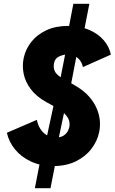

<svg xmlns="http://www.w3.org/2000/svg" viewBox="-20 -864 602 1008"><path d="M259.8 7.8Q193.8 7.8 142.6 -16.1Q91.3 -40 58.8 -79.8Q26.4 -119.6 16.1 -167L173.8 -234.9Q177.2 -212.4 189.7 -190.9Q202.1 -169.4 223.1 -155.8Q244.1 -142.1 272.9 -142.1Q298.8 -142.1 314.5 -152.6Q330.1 -163.1 337.4 -178.2Q344.7 -193.4 345.2 -207Q346.7 -231 333.5 -249.8Q320.3 -268.6 299.8 -283.2Q279.3 -297.9 257.8 -309.1Q236.3 -320.3 221.2 -329.1Q169.9 -357.9 141.4 -396.2Q112.8 -434.6 104.2 -476.8Q95.7 -519 104.5 -560.1Q114.3 -606 144.3 -644Q174.3 -682.1 223.1 -705.1Q272 -728 337.4 -728Q399.9 -728 447.5 -707.5Q495.1 -687 524.7 -652.6Q554.2 -618.2 562 -577.1L415 -511.7Q411.6 -530.8 400.9 -545.7Q390.1 -560.5 373.3 -569.3Q356.4 -578.1 334 -578.1Q312.5 -578.1 288.8 -566.7Q265.1 -555.2 262.2 -522.9Q259.8 -493.7 278.6 -474.9Q297.4 -456.1 326.4 -441.4Q355.5 -426.8 383.8 -409.2Q420.9 -386.7 446.3 -358.4Q471.7 -330.1 485.8 -298.8Q500 -267.6 503.7 -234.9Q507.3 -202.1 500.5 -169.9Q490.7 -122.6 459.5 -82Q428.2 -41.5 377.7 -16.8Q327.1 7.8 259.8 7.8ZM163.1 124 192.9 -29.8 224.1 -138.2 265.1 -328.1 284.2 -386.2 326.2 -600.1 334 -682.1 365.2 -844.2H449.2L417 -680.2L387.2 -600.1L346.2 -386.2L328.1 -328.1L288.1 -138.2L274.9 -27.8L245.1 124Z"/></svg>

Font: Reddit Sans Black
Style: Italic
Weight: 900
Italic angle: -11.25°
Designer: Stephen Hutchings
Version: Version 1.013